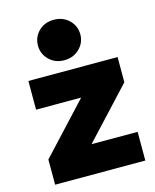

<svg xmlns="http://www.w3.org/2000/svg" viewBox="-118 -870 768 950"><g transform="rotate(-15 266.5 -395.0)"><path d="M249 -583Q202 -583 171.5 -613.5Q141 -644 141 -686Q141 -730 171.5 -760Q202 -790 249 -790Q296 -790 327 -760Q358 -730 358 -686Q358 -644 327 -613.5Q296 -583 249 -583ZM45 0V-129L281 -383H50V-530H507V-401L271 -147H507V0Z"/></g></svg>

Font: Be Vietnam Pro Black
Style: Regular
Weight: 900
Designer: Lam Bao, Tony Le, Vietanh Nguyen
Foundry: Yellow Type Foundry
Version: Version 1.002; ttfautohint (v1.8.3)